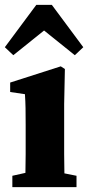

<svg xmlns="http://www.w3.org/2000/svg" viewBox="-21 -773 364 793"><path d="M30 0V-47L84 -59Q85 -95 85 -137Q85 -179 85 -210V-258Q85 -299 84.5 -326.5Q84 -354 82 -384L21 -393V-432L230 -499L247 -488L244 -343V-210Q244 -179 244 -136.5Q244 -94 245 -57L295 -47V0ZM288 -545 161 -647 34 -545 -1 -578 129 -753H193L323 -578Z"/></svg>

Font: Source Serif 4
Style: Bold
Weight: 700
Designer: Frank Grießhammer
Foundry: Adobe
Version: Version 4.005;hotconv 1.1.0;makeotfexe 2.6.0